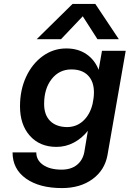

<svg xmlns="http://www.w3.org/2000/svg" viewBox="-20 -759 661 979"><path d="M350 -739H466L586 -559H477L402 -676L291 -559H167ZM621 -500 528 32Q514 109 451.5 154.5Q389 200 296 200Q181 200 112.5 151.5Q44 103 44 18H165Q165 58 200 82Q235 106 294 106Q342 106 372 82Q402 58 410 16L428 -92Q398 -54 356.5 -32Q315 -10 268 -10Q183 -10 132.5 -66.5Q82 -123 82 -217Q82 -300 113 -367Q144 -434 198 -473Q252 -512 318 -512Q378 -512 420.5 -483Q463 -454 483 -403L500 -500ZM205 -229Q205 -173 235.5 -142.5Q266 -112 321 -111Q370 -111 404.5 -143Q439 -175 452 -229L457 -258Q459 -273 459 -288Q459 -343 429 -374Q399 -405 344 -405Q282 -405 243.5 -356Q205 -307 205 -229Z"/></svg>

Font: Overused Grotesk SemiBold
Style: Italic
Weight: 600
Italic angle: -10°
Version: Version 0.003